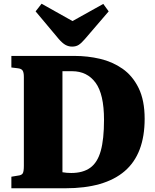

<svg xmlns="http://www.w3.org/2000/svg" viewBox="-20 -1010 833 1030"><path d="M41 0V-62L77 -68Q96 -70 102 -80Q108 -90 108 -121V-597Q108 -622 101 -632Q94 -642 74 -644L41 -648V-710H380Q450 -710 516.5 -694.5Q583 -679 637 -641.5Q691 -604 723.5 -538Q756 -472 756 -373Q756 -184 649 -92Q542 0 330 0ZM362 -82Q425 -82 464 -110Q503 -138 520.5 -200.5Q538 -263 538 -367Q538 -505 492.5 -566.5Q447 -628 367 -628H315V-86Q338 -82 362 -82ZM367 -760Q348 -760 331.5 -769Q315 -778 295 -801L171 -949L203 -990L369 -897L534 -989L563 -949L435 -800Q417 -779 402.5 -769.5Q388 -760 367 -760Z"/></svg>

Font: Literata 36pt ExtraBold
Style: Regular
Weight: 800
Designer: Latin by Veronika Burian and Jose Scaglione. Greek by Irene Vlachou. Cyrillic by Vera Evstafieva.
Foundry: TypeTogether
Version: Version 3.002